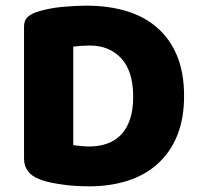

<svg xmlns="http://www.w3.org/2000/svg" viewBox="-20 -643 706 679"><path d="M239 -130Q250 -128 266 -126.5Q282 -125 296 -125Q330 -125 358.5 -135Q387 -145 407.5 -166Q428 -187 439.5 -220.5Q451 -254 451 -301Q451 -391 409 -436.5Q367 -482 297 -482Q283 -482 268.5 -481Q254 -480 239 -478ZM295 16Q278 16 256 15Q234 14 210.5 11Q187 8 163.5 3.5Q140 -1 120 -9Q65 -30 65 -82V-549Q65 -570 76.5 -581.5Q88 -593 108 -600Q151 -614 199 -618.5Q247 -623 285 -623Q363 -623 426.5 -604Q490 -585 535.5 -545.5Q581 -506 606 -446Q631 -386 631 -304Q631 -224 607 -164.5Q583 -105 538.5 -64.5Q494 -24 432 -4Q370 16 295 16Z"/></svg>

Font: Baloo Cyrillic
Style: Regular
Weight: 400
Designer: Ek Type, Denis Ignatov
Foundry: Ek Type
Version: Version 1.50 July 26, 2019